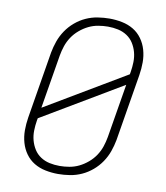

<svg xmlns="http://www.w3.org/2000/svg" viewBox="-84 -813 768 890"><g transform="rotate(10 300.0 -367.5)"><path d="M249 8Q219 8 189.5 2Q160 -4 136 -18.5Q112 -33 95.5 -56Q79 -79 71 -107Q63 -135 63 -165Q63 -195 68 -226L120 -541Q125 -568 134.5 -595Q144 -622 160.5 -646.5Q177 -671 200 -690.5Q223 -710 249.5 -722Q276 -734 304.5 -738.5Q333 -743 360 -743Q390 -743 419.5 -737Q449 -731 473 -716.5Q497 -702 513.5 -679Q530 -656 538 -628Q546 -600 546 -570Q546 -540 541 -509L489 -194Q484 -167 474.5 -140Q465 -113 448.5 -88.5Q432 -64 409 -44.5Q386 -25 359.5 -13Q333 -1 304.5 3.5Q276 8 249 8ZM120 -281 497 -505 499 -516Q503 -540 503.5 -564Q504 -588 498 -610Q492 -632 480 -651Q468 -670 449 -682.5Q430 -695 407 -700Q384 -705 359 -705Q337 -705 313.5 -701Q290 -697 268.5 -686.5Q247 -676 227.5 -659.5Q208 -643 194.5 -622.5Q181 -602 173.5 -579.5Q166 -557 162 -534ZM250 -30Q272 -30 295.5 -34Q319 -38 340.5 -48.5Q362 -59 381.5 -75.5Q401 -92 414.5 -112.5Q428 -133 435.5 -155.5Q443 -178 447 -201L489 -454L112 -230L110 -219Q106 -195 105.5 -171Q105 -147 111 -125Q117 -103 129 -84Q141 -65 160 -52.5Q179 -40 202 -35Q225 -30 250 -30Z"/></g></svg>

Font: Iosevka Aile XLt Obl
Style: Regular
Weight: 200
Italic angle: -9°
Designer: Belleve Invis
Foundry: Belleve Invis
Version: Version 31.1.0; ttfautohint (v1.8.4)